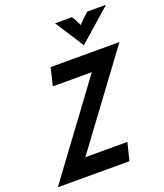

<svg xmlns="http://www.w3.org/2000/svg" viewBox="-184 -940 886 1040"><g transform="rotate(-20 259.5 -420.0)"><path d="M-31.9 0 354.2 -522.9H129.2L154.2 -625H550.7L163.9 -102.1H406.2L380.6 0ZM363.9 -675 257.6 -839.6H354.9Q363.9 -826.4 370.8 -813.2Q377.8 -800 385.4 -783.3Q400.7 -800 414.2 -813.2Q427.8 -826.4 443.1 -839.6H551.4Z"/></g></svg>

Font: Afacad SemiBold
Style: Italic
Weight: 600
Italic angle: -14°
Designer: Kristian Moeller
Foundry: Dicotype
Version: Version 1.000